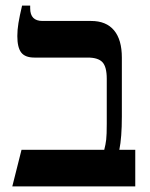

<svg xmlns="http://www.w3.org/2000/svg" viewBox="-20 -667 537 687"><path d="M24 0 57 -131H353Q358 -150 360 -167.5Q362 -185 362 -224V-385Q362 -428 346.5 -444.5Q331 -461 294 -461H103Q70 -461 56 -479Q42 -497 42 -538Q42 -560 46 -584.5Q50 -609 59 -647H88V-637Q88 -592 132 -592H306Q360 -592 388 -558.5Q416 -525 416 -461V-250Q416 -175 407 -131H464V0Z"/></svg>

Font: Noto Serif Hebrew SemiCondensed SemiBold
Style: Regular
Weight: 600
Width: 4
Designer: Monotype Design Team
Foundry: Monotype Imaging Inc.
Version: Version 2.004; ttfautohint (v1.8.4.7-5d5b)